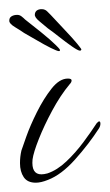

<svg xmlns="http://www.w3.org/2000/svg" viewBox="-48 -386 236 413"><path d="M124 -277Q120 -277 107 -286Q94 -295 79.5 -306.5Q65 -318 55 -325Q48 -331 37 -340Q26 -349 27 -355V-356Q28 -362 33 -364.5Q38 -367 45 -366Q50 -365 53.5 -361.5Q57 -358 61 -354Q72 -342 90.5 -322.5Q109 -303 118 -292Q120 -289 123.5 -285Q127 -281 127 -279Q126 -277 124 -277ZM79 -276Q75 -276 61 -283Q47 -290 31 -299.5Q15 -309 4 -315Q-3 -320 -15.5 -327.5Q-28 -335 -28 -341V-342Q-28 -348 -23 -351Q-18 -354 -11 -354Q-6 -354 -2 -351Q2 -348 6 -344Q19 -334 40 -317Q61 -300 71 -290Q73 -288 77 -284Q81 -280 81 -278Q81 -276 79 -276ZM29 7Q11 7 3 -5Q-5 -17 -5 -35Q-5 -49 -2 -62Q0 -68 8.5 -92Q17 -116 31.5 -145Q46 -174 63 -195.5Q80 -217 98 -217Q106 -217 106 -213Q106 -209 102 -205Q82 -181 64.5 -148.5Q47 -116 35.5 -87Q24 -58 22 -43Q19 -11 41 -11Q44 -11 47 -11.5Q50 -12 54 -13Q75 -20 95 -39Q115 -58 132 -81Q149 -104 160 -121Q164 -125 165 -125Q168 -125 168 -120Q168 -115 165 -110Q143 -76 113.5 -43Q84 -10 55 1Q40 7 29 7Z"/></svg>

Font: Waterfall
Style: Regular
Weight: 400
Designer: Robert E. Leuschke
Foundry: Robert E. Leuschke
Version: Version 1.010; ttfautohint (v1.8.3)